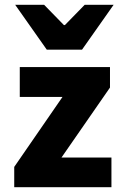

<svg xmlns="http://www.w3.org/2000/svg" viewBox="-20 -776 506 796"><path d="M39 0V-84L239 -374H62V-498H436V-413L235 -123H442V0ZM174 -570 43 -756H163L245 -672H249L331 -756H451L320 -570Z"/></svg>

Font: Mada ExtraBold
Style: Regular
Weight: 800
Designer: Khaled Hosny
Version: Version 1.5